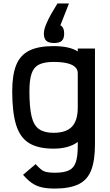

<svg xmlns="http://www.w3.org/2000/svg" viewBox="-20 -900 640 1116"><path d="M298 196Q253 196 221.5 188.5Q190 181 165 163.5Q140 146 114 116L187 54Q205 74 219 85Q233 96 251 100Q269 104 298 104Q351 104 380 90.5Q409 77 420.5 43Q432 9 432 -51V-75Q407 -56 371.5 -46Q336 -36 291 -36Q201 -36 148.5 -68.5Q96 -101 73.5 -174.5Q51 -248 51 -370Q51 -464 74 -521.5Q97 -579 149.5 -605.5Q202 -632 291 -632Q336 -632 371.5 -624.5Q407 -617 432 -601V-618H532V-60Q532 33 510 89.5Q488 146 436.5 171Q385 196 298 196ZM291 -128Q364 -128 398 -163.5Q432 -199 432 -275V-475Q432 -496 416.5 -510.5Q401 -525 370 -532.5Q339 -540 291 -540Q237 -540 206.5 -524.5Q176 -509 163.5 -472Q151 -435 151 -370Q151 -277 163.5 -224Q176 -171 207 -149.5Q238 -128 291 -128ZM294 -650Q263 -650 249 -663Q235 -676 235 -705Q235 -727 247.5 -757.5Q260 -788 278.5 -820.5Q297 -853 314 -880H381L331 -753Q353 -741 353 -705Q353 -676 339.5 -663Q326 -650 294 -650Z"/></svg>

Font: Victor Mono Thin
Style: Regular
Weight: 100
Monospace: yes
Designer: Rune Bjørnerås
Version: Version 1.561;gftools[0.9.30]